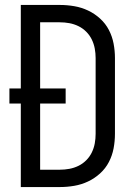

<svg xmlns="http://www.w3.org/2000/svg" viewBox="-20 -755 540 775"><path d="M64 0V-337H18V-398H64V-735H222Q251 -735 280 -730Q309 -725 335.5 -712.5Q362 -700 384 -680Q406 -660 419.5 -634Q433 -608 438.5 -579Q444 -550 444 -521V-215Q444 -185 438.5 -156Q433 -127 419.5 -101Q406 -75 384 -55Q362 -35 335.5 -22.5Q309 -10 280 -5Q251 0 222 0ZM142 -70H222Q241 -70 260 -73.5Q279 -77 296.5 -85.5Q314 -94 328 -108Q342 -122 350.5 -139.5Q359 -157 362.5 -176Q366 -195 366 -215V-521Q366 -540 362.5 -559Q359 -578 350.5 -595.5Q342 -613 328 -627Q314 -641 296.5 -649.5Q279 -658 260 -661.5Q241 -665 221 -665H142V-398H245V-337H142Z"/></svg>

Font: Moesevka
Style: Regular
Weight: 400
Monospace: yes
Designer: Belleve Invis
Foundry: Belleve Invis
Version: Version 32.5.0; ttfautohint (v1.8.4)